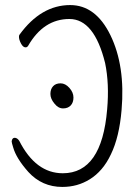

<svg xmlns="http://www.w3.org/2000/svg" viewBox="-20 -727 540 758"><path d="M226 11Q146 11 92 -48Q44 -102 32 -145Q26 -164 26 -169Q28 -183 38 -183Q48 -183 56 -171Q121 -43 228 -43Q382 -43 403 -295Q412 -396 395 -478Q352 -652 254 -652Q152 -652 91 -546Q87 -540 81 -540Q71 -540 63 -555Q54 -572 55 -584Q55 -587 57 -590Q142 -707 257 -707Q358 -707 416 -588Q475 -467 460 -293Q451 -186 418 -118Q402 -84 381 -59.5Q360 -35 335 -19.5Q310 -4 283 3.5Q256 11 226 11ZM56 -170V-171Q56 -170 56 -170ZM229 -299Q210 -299 195 -318Q179 -337 179 -356Q179 -375 189.5 -386.5Q200 -398 219 -398Q238 -398 254 -380Q270 -362 270 -342Q270 -322 259 -310.5Q248 -299 229 -299Z"/></svg>

Font: LXGW WenKai Mono TC Light
Style: Regular
Weight: 300
Designer: LXGW / Fontworks Inc.
Foundry: LXGW / Fontworks Inc.
Version: Version 1.330